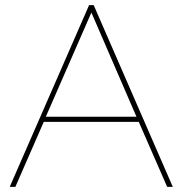

<svg xmlns="http://www.w3.org/2000/svg" viewBox="-20 -730 714 750"><path d="M328 -710H346L655 0H633L522 -254H151L40 0H18ZM513 -274 337 -681 159 -274Z"/></svg>

Font: Raleway Thin
Style: Regular
Weight: 100
Designer: Matt McInerney, Pablo Impallari, Rodrigo Fuenzalida
Foundry: Matt McInerney, Pablo Impallari, Rodrigo Fuenzalida
Version: Version 4.026